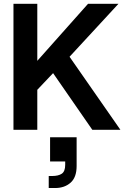

<svg xmlns="http://www.w3.org/2000/svg" viewBox="-20 -670 651 991"><path d="M49.5 -650.5H172.5V-356L434.5 -650.5H591.5L339 -377L601.5 0H456.5L254 -292.5L172.5 -206.5V0H49.5ZM238.5 38.5H375.5V187Q375.5 245.5 344.2 273Q313 300.5 264.5 300.5H231.5V238.5H248Q281.5 238.5 299 226.5Q316.5 214.5 316.5 181V163.5H238.5Z"/></svg>

Font: Overused Grotesk SemiBold
Style: Regular
Weight: 610
Version: Version 0.004